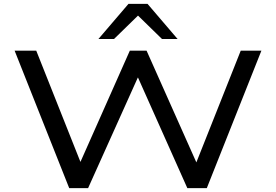

<svg xmlns="http://www.w3.org/2000/svg" viewBox="-20 -965 1416 985"><path d="M335 0 55 -705H166L396 -126H389L646 -705H732L990 -126H985L1215 -705H1321L1041 0H941L688 -567H687L432 0ZM485 -765 639 -945H737L891 -765H811L688 -885L565 -765Z"/></svg>

Font: Nunito Sans 7pt Expanded
Style: Regular
Weight: 400
Width: 7
Designer: Vernon Adams
Foundry: Vernon Adams
Version: Version 3.101;gftools[0.9.27]